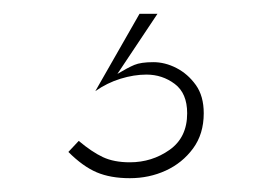

<svg xmlns="http://www.w3.org/2000/svg" viewBox="-20 -38 390 278"><path d="M182 -18 118 94Q135 82 154.5 76Q174 70 192 70Q215 70 233 83.5Q251 97 251 126Q251 161 225.5 179Q200 197 168 197Q145 197 129 189.5Q113 182 94 166L79 182Q100 203 120 211.5Q140 220 168 220Q196 220 220 209Q244 198 259.5 177Q275 156 275 126Q275 101 263.5 85Q252 69 235.5 60.5Q219 52 202 52Q184 52 174.5 56Q165 60 150 69L208 -18Z"/></svg>

Font: Jost ExtraLight
Style: Regular
Weight: 250
Version: Version 3.710